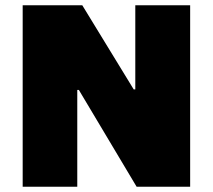

<svg xmlns="http://www.w3.org/2000/svg" viewBox="-20 -708 806 728"><path d="M66 0V-688H292L487 -369H493V-688H701V0H498L279 -367H273V0Z"/></svg>

Font: Saira SemiExpanded ExtraBold
Style: Regular
Weight: 800
Width: 6
Designer: Hector Gatti with collaboration of the Omnibus-Type team
Foundry: Omnibus-Type
Version: Version 1.101